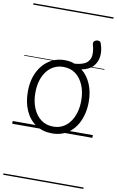

<svg xmlns="http://www.w3.org/2000/svg" viewBox="-128 -950 845 1389"><g transform="rotate(10 294.5 -255.0)"><path d="M295 19Q227 19 176.5 -14.5Q126 -48 98.5 -108.5Q71 -169 71 -250Q71 -310 87.5 -359Q104 -408 134.5 -444Q165 -480 205.5 -499.5Q246 -519 295 -519Q315 -519 333.5 -516Q352 -513 369 -506Q432 -511 458 -534Q484 -557 485.5 -592Q487 -627 475 -667Q472 -680 478.5 -688Q485 -696 496 -699Q507 -702 517.5 -698Q528 -694 531 -680Q547 -635 542.5 -591.5Q538 -548 510 -516.5Q482 -485 425 -474Q469 -439 493.5 -382Q518 -325 518 -251Q518 -203 507.5 -161.5Q497 -120 478 -87Q459 -54 432 -30Q405 -6 370.5 6.5Q336 19 295 19ZM295 -31Q334 -31 364.5 -47Q395 -63 417 -92.5Q439 -122 451 -162.5Q463 -203 463 -251Q463 -315 442 -364.5Q421 -414 384 -441.5Q347 -469 295 -469Q256 -469 225 -453Q194 -437 172 -408Q150 -379 138 -339Q126 -299 126 -250Q126 -186 147 -136.5Q168 -87 205.5 -59Q243 -31 295 -31ZM0 365H589V375H0ZM0 -20H589V0H0ZM0 -505H589V-500H0ZM0 -885H589V-875H0Z"/></g></svg>

Font: Playwrite AT Guides
Style: Regular
Weight: 400
Designer: Veronika Burian, José Scaglione
Foundry: TypeTogether
Version: Version 1.003